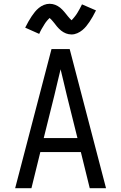

<svg xmlns="http://www.w3.org/2000/svg" viewBox="-20 -994 640 1014"><path d="M60 0 188 -490 252 -735H348L412 -490L540 0H454L407 -191H193L146 0ZM211 -265H389L333 -490Q325 -525 316.5 -559.5Q308 -594 300 -628Q292 -594 283.5 -559.5Q275 -525 267 -490ZM358 -812Q350 -812 342.5 -813.5Q335 -815 328.5 -817.5Q322 -820 315 -824Q308 -828 302.5 -832.5Q297 -837 291 -843Q285 -849 280.5 -854.5Q276 -860 271.5 -866Q267 -872 261.5 -878.5Q256 -885 251.5 -890Q247 -895 242 -899Q240 -897 236 -893Q232 -889 230 -886.5Q228 -884 225.5 -881Q223 -878 220.5 -874.5Q218 -871 215.5 -867Q213 -863 210.5 -858.5Q208 -854 205 -849.5Q202 -845 199 -839.5Q196 -834 193 -828Q190 -822 187 -815L113 -848Q122 -866 130.5 -881Q139 -896 147.5 -908.5Q156 -921 164.5 -931.5Q173 -942 185 -952Q197 -962 212 -968Q227 -974 242 -974Q250 -974 257.5 -972.5Q265 -971 271.5 -968.5Q278 -966 285 -962Q292 -958 297.5 -953.5Q303 -949 309 -943Q315 -937 319.5 -931.5Q324 -926 328.5 -920.5Q333 -915 338.5 -908Q344 -901 348.5 -896.5Q353 -892 358 -887Q360 -889 364 -893.5Q368 -898 370 -900.5Q372 -903 374.5 -906Q377 -909 379.5 -912.5Q382 -916 384.5 -919.5Q387 -923 389.5 -927.5Q392 -932 395 -937Q398 -942 401 -947.5Q404 -953 407 -959Q410 -965 413 -971L487 -939Q478 -921 469.5 -906Q461 -891 452.5 -878.5Q444 -866 435.5 -855.5Q427 -845 415 -835Q403 -825 388 -818.5Q373 -812 358 -812Z"/></svg>

Font: Iosevka Mono
Style: Regular
Weight: 400
Designer: Belleve Invis
Foundry: Belleve Invis
Version: Version 11.1.1